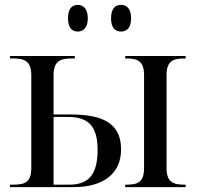

<svg xmlns="http://www.w3.org/2000/svg" viewBox="-20 -765 813 785"><path d="M475 -636C498 -636 516 -651 516 -690C516 -730 498 -745 475 -745C451 -745 434 -730 434 -690C434 -651 451 -636 475 -636ZM298 -636C320 -636 339 -651 339 -690C339 -730 320 -745 298 -745C275 -745 258 -730 258 -690C258 -651 275 -636 298 -636ZM21 0H281C410 0 475 -61 475 -154C475 -275 378 -297 264 -297H199V-457C199 -516 227 -526 274 -526H286V-536H21V-526H33C80 -526 108 -516 108 -456V-78C108 -19 81 -10 33 -10H21ZM492 0H739V-10H735C689 -10 661 -19 661 -78V-458C661 -517 689 -526 735 -526H739V-536H492V-526H496C541 -526 569 -517 569 -457V-78C569 -18 541 -10 496 -10H492ZM263 -10H199V-287H257C342 -287 379 -249 379 -152C379 -52 343 -10 263 -10Z"/></svg>

Font: Noto Serif Display SemiCondensed
Style: Regular
Weight: 400
Width: 4
Designer: Monotype Design Team
Foundry: Monotype Imaging Inc.
Version: Version 2.009